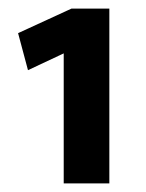

<svg xmlns="http://www.w3.org/2000/svg" viewBox="-20 -871 340 446"><path d="M146 -851H234V-445H128V-747L45 -708L22 -794Z"/></svg>

Font: Mukta Vaani
Style: Bold
Weight: 700
Designer: Noopur Datye, Girish Dalvi, Yashodeep Gholap, Pallavi Karambelkar
Foundry: Ek Type
Version: Version 2.538;PS 1.000;hotconv 16.6.51;makeotf.lib2.5.65220;